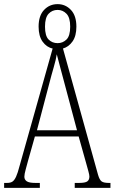

<svg xmlns="http://www.w3.org/2000/svg" viewBox="-21 -910 555 930"><path d="M-1 0V-24H13Q30 -24 39.5 -30.5Q49 -37 57 -54.5Q65 -72 74 -107L234 -675Q205 -681 185.5 -708Q166 -735 166 -781Q166 -834 192.5 -862Q219 -890 258 -890Q296 -890 322.5 -862Q349 -834 349 -781Q349 -736 330.5 -709.5Q312 -683 284 -675L454 -63Q461 -39 471 -31.5Q481 -24 506 -24H514V0H341V-24H362Q392 -24 402 -31.5Q412 -39 412 -55Q412 -63 407 -81Q402 -99 397 -117L360 -249H148L115 -132Q110 -113 103.5 -89.5Q97 -66 97 -54Q97 -40 108.5 -32Q120 -24 150 -24H172V0ZM258 -701Q283 -701 301 -718.5Q319 -736 319 -781Q319 -825 301 -843.5Q283 -862 258 -862Q232 -862 214.5 -843.5Q197 -825 197 -781Q197 -736 214.5 -718.5Q232 -701 258 -701ZM158 -279H352L296 -489Q281 -544 271 -582.5Q261 -621 254 -647Q250 -621 239 -583.5Q228 -546 217 -503Z"/></svg>

Font: Noto Serif Myanmar ExtraCondensed ExtraLight
Style: Regular
Weight: 200
Width: 2
Designer: Ben Mitchell and the Monotype Design Team
Foundry: Monotype Imaging Inc.
Version: Version 2.106; ttfautohint (v1.8.4.7-5d5b)